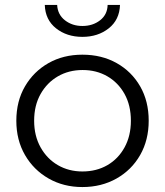

<svg xmlns="http://www.w3.org/2000/svg" viewBox="-20 -751 667 776"><path d="M313 5Q237 5 176.5 -29.5Q116 -64 81 -124.5Q46 -185 46 -263Q46 -342 81 -402Q116 -462 176 -496Q236 -530 313 -530Q391 -530 451.5 -496Q512 -462 546.5 -402Q581 -342 581 -263Q581 -185 546.5 -124.5Q512 -64 451 -29.5Q390 5 313 5ZM313 -58Q370 -58 414 -83.5Q458 -109 483.5 -155.5Q509 -202 509 -263Q509 -325 483.5 -371Q458 -417 414 -442.5Q370 -468 314 -468Q258 -468 214 -442.5Q170 -417 144 -371Q118 -325 118 -263Q118 -202 144 -155.5Q170 -109 214 -83.5Q258 -58 313 -58ZM313 -602Q250 -602 206.5 -636.5Q163 -671 161 -731H211Q213 -692 242.5 -669Q272 -646 313 -646Q355 -646 384.5 -669Q414 -692 415 -731H465Q463 -671 419.5 -636.5Q376 -602 313 -602Z"/></svg>

Font: Montserrat Thin
Style: Regular
Weight: 400
Version: Version 9.000